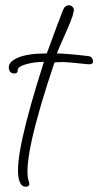

<svg xmlns="http://www.w3.org/2000/svg" viewBox="-20 -637 372 726"><path d="M77 69Q58 69 51 39Q41 -5 65 -115Q89 -225 146 -403Q108 -403 76.5 -393.5Q45 -384 47 -370Q47 -366 44 -362.5Q41 -359 34 -359Q18 -359 14 -375Q8 -401 45.5 -418Q83 -435 157 -435L199 -549Q204 -560 208.5 -573.5Q213 -587 220 -603Q227 -617 240 -617Q248 -617 253 -612.5Q258 -608 259 -603Q262 -588 233 -523Q197 -442 195 -435Q210 -435 240.5 -432.5Q271 -430 313 -425Q328 -424 331 -410Q335 -394 317 -394Q310 -394 288.5 -396.5Q267 -399 242.5 -401Q218 -403 201 -402L186 -401Q66 -44 87 43L90 51V53Q94 69 77 69Z"/></svg>

Font: Oooh Baby
Style: Normal
Weight: 400
Designer: Robert E. Leuschke
Foundry: Robert E. Leuschke
Version: Version 1.011; ttfautohint (v1.8.3)